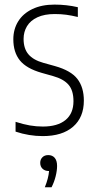

<svg xmlns="http://www.w3.org/2000/svg" viewBox="-20 -568 406 814"><path d="M46 -10V-51.5Q79 -41 106.5 -36.2Q134 -31.5 161.5 -31.5Q224 -31.5 257.8 -59.2Q291.5 -87 291.5 -139Q291.5 -184.5 270.5 -208.8Q249.5 -233 205 -245.5L157 -259Q92 -277.5 64.2 -312Q36.5 -346.5 36.5 -401.5Q36.5 -444 57 -477.2Q77.5 -510.5 117 -529.5Q156.5 -548.5 211 -548.5Q262 -548.5 310 -537.5V-496Q283 -502.5 260.5 -505.5Q238 -508.5 212 -508.5Q168.5 -508.5 138.8 -494.8Q109 -481 94.5 -457Q80 -433 80 -403Q80 -362 100.5 -337.8Q121 -313.5 164 -301.5L212.5 -288Q280.5 -269 308 -233.5Q335.5 -198 335.5 -141.5Q335.5 -70.5 289.8 -30.8Q244 9 161.5 9Q103 9 46 -10ZM222 135.5Q222 155 216 179.2Q210 203.5 198.5 226H170Q185.5 188 188 157H186.5Q170.5 157 160.5 147.5Q150.5 138 150.5 122.5Q150.5 108 159.8 98.8Q169 89.5 184.5 89.5Q202 89.5 212 101.2Q222 113 222 135.5Z"/></svg>

Font: Encode Sans Condensed ExLight
Style: Regular
Weight: 275
Width: 3
Designer: Multiple Designers
Foundry: Impallari Type
Version: Version 2.000